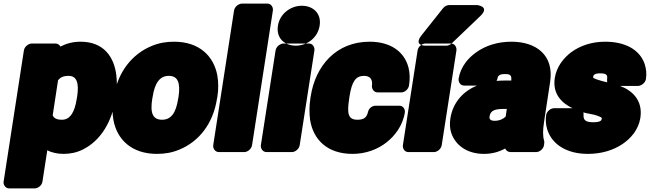

<svg xmlns="http://www.w3.org/2000/svg" viewBox="-35 -808 3615 1068"><path d="M301 -549C296 -559 286 -566 273 -566H142C126 -566 102 -551 98 -528L-15 203C-17 219 -6 240 17 240H158C174 240 197 226 201 203L228 28C251 40 283 48 318 48C355 48 392 41 427 23C527 -27 588 -133 608 -259L610 -270C617 -313 616 -354 612 -390C600 -489 544 -576 413 -576C371 -576 334 -566 301 -549ZM310 -142C278 -142 266 -151 258 -166L288 -362C300 -376 314 -386 347 -386C391 -386 406 -348 394 -270L392 -259C380 -180 353 -142 310 -142Z M598 -269 596 -259C589 -217 589 -178 596 -140C616 -32 697 48 838 48C882 48 923 41 963 24C1073 -21 1151 -122 1172 -259L1174 -269C1181 -312 1180 -351 1174 -388C1154 -496 1074 -576 933 -576C889 -576 848 -569 808 -552C699 -507 619 -406 598 -269ZM958 -269 956 -259C944 -179 916 -142 867 -142C815 -142 799 -178 812 -259L814 -269C826 -348 855 -386 904 -386C954 -386 970 -348 958 -269Z M1324 38C1340 38 1363 23 1367 0L1483 -750C1485 -766 1475 -788 1452 -788H1311C1295 -788 1271 -773 1267 -750L1151 0C1149 16 1160 38 1183 38Z M1589 38C1605 38 1628 23 1632 0L1714 -528C1716 -544 1706 -566 1683 -566H1542C1526 -566 1502 -551 1498 -528L1416 0C1414 16 1425 38 1448 38ZM1610 -554C1548 -554 1500 -596 1511 -665C1521 -731 1581 -776 1644 -776C1707 -776 1754 -733 1743 -665C1732 -597 1673 -554 1610 -554Z M1693 -271 1691 -257C1685 -217 1685 -177 1690 -141C1707 -32 1785 48 1926 48C1999 48 2066 23 2115 -16C2160 -51 2206 -109 2217 -183C2219 -199 2209 -220 2186 -220H2054C2036 -220 2016 -206 2012 -185C2005 -155 1990 -142 1953 -142C1903 -142 1894 -173 1907 -257L1909 -271C1922 -354 1943 -386 1990 -386C2023 -386 2039 -367 2034 -332C2032 -316 2043 -294 2066 -294H2198C2214 -294 2236 -309 2240 -332C2246 -368 2245 -402 2237 -433C2214 -521 2137 -576 2021 -576C1837 -576 1720 -445 1693 -271Z M2379 38C2395 38 2418 23 2422 0L2504 -528C2506 -544 2496 -566 2473 -566H2331C2315 -566 2292 -551 2288 -528L2206 0C2204 16 2214 38 2237 38ZM2465 -780H2618C2618 -780 2694 -773 2636 -718L2478 -567C2470 -559 2458 -554 2448 -554H2333C2333 -554 2262 -551 2310 -612L2430 -763C2439 -774 2453 -780 2465 -780Z M2727 -358C2729 -362 2731 -366 2732 -370C2734 -386 2742 -396 2774 -396C2806 -396 2811 -388 2809 -360H2784C2765 -360 2745 -360 2727 -358ZM2810 -576C2734 -576 2667 -555 2614 -517C2571 -487 2527 -438 2516 -370C2514 -354 2524 -332 2547 -332H2618C2543 -301 2484 -240 2470 -148C2466 -119 2467 -93 2475 -69C2498 0 2563 48 2657 48C2702 48 2741 37 2775 18C2779 29 2791 38 2805 38H2948C2964 38 2987 23 2991 0L2992 -8C2993 -13 2993 -19 2992 -24C2984 -50 2984 -82 2991 -128L3025 -352C3048 -500 2949 -576 2810 -576ZM2688 -159C2692 -188 2709 -202 2764 -202H2784L2778 -160C2766 -147 2744 -136 2716 -136C2692 -136 2686 -147 2688 -159Z M3343 -350C3322 -355 3302 -360 3288 -365C3262 -374 3264 -377 3264 -380C3266 -390 3271 -400 3303 -400C3340 -400 3345 -390 3342 -368C3342 -367 3341 -356 3343 -350ZM3210 -183C3220 -180 3228 -178 3239 -176C3261 -172 3276 -169 3286 -165C3315 -154 3313 -153 3312 -146C3311 -139 3306 -128 3265 -128C3221 -128 3209 -141 3211 -170C3211 -172 3211 -179 3210 -183ZM3150 -206H3046C3030 -206 3007 -191 3003 -168C2999 -141 3001 -114 3009 -88C3036 -2 3121 48 3235 48C3310 48 3376 28 3428 -7C3472 -37 3516 -84 3527 -152C3542 -251 3481 -305 3414 -330H3514C3530 -330 3554 -345 3558 -368C3563 -399 3559 -426 3551 -452C3522 -535 3439 -576 3331 -576C3258 -576 3194 -555 3143 -518C3102 -487 3061 -439 3051 -374C3037 -283 3093 -233 3150 -206Z"/></svg>

Font: Asimov Print
Style: EIt
Weight: 500
Designer: Google
Version: Version 2.000980; 2014